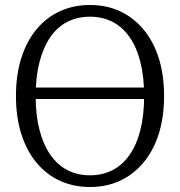

<svg xmlns="http://www.w3.org/2000/svg" viewBox="-20 -740 722 770"><path d="M92 -389H591V-343H92ZM341 10Q275 10 220.5 -15Q166 -40 126.5 -87.5Q87 -135 65.5 -202.5Q44 -270 44 -355Q44 -440 65.5 -507.5Q87 -575 126.5 -622.5Q166 -670 220.5 -695Q275 -720 341 -720Q407 -720 461 -695Q515 -670 555 -622.5Q595 -575 616.5 -507.5Q638 -440 638 -355Q638 -270 616.5 -202.5Q595 -135 555 -87.5Q515 -40 461 -15Q407 10 341 10ZM341 -37Q391 -37 431 -57.5Q471 -78 499.5 -118.5Q528 -159 543 -218.5Q558 -278 558 -355Q558 -432 543 -491.5Q528 -551 499.5 -591.5Q471 -632 431 -652.5Q391 -673 341 -673Q291 -673 250.5 -652.5Q210 -632 182 -591.5Q154 -551 138.5 -491.5Q123 -432 123 -355Q123 -278 138.5 -218.5Q154 -159 182.5 -118.5Q211 -78 251 -57.5Q291 -37 341 -37Z"/></svg>

Font: Roboto Serif 28pt Condensed Light
Style: Regular
Weight: 300
Width: 3
Designer: Greg Gazdowicz
Foundry: Commercial Type
Version: Version 1.008